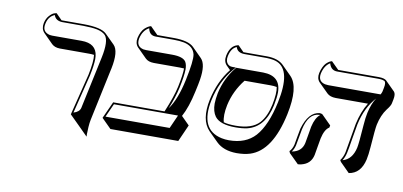

<svg xmlns="http://www.w3.org/2000/svg" viewBox="-67 -789 2362 1125"><g transform="rotate(10 1113.5 -226.5)"><path d="M378.4 12.2 439.9 -233.9Q457 -315.9 451.7 -354.5Q438.5 -356.4 422.4 -356.4H247.6Q217.3 -356.9 199.7 -373.5L143.1 -430.2Q122.6 -452.1 129.4 -486.8Q135.3 -514.6 151.4 -532.2Q167.5 -549.8 180.2 -553.7L193.4 -557.1L229 -521Q232.4 -521 234.9 -521H360.8Q465.8 -520.5 497.1 -489.7L553.7 -433.6Q587.9 -399.4 565.9 -293.5Q565.4 -290 564.5 -287.6L498.5 23.4Q494.6 42 492.9 67.6Q491.2 93.3 491.2 108.9L491.7 125L435.1 68.4ZM391.6 -0.5Q425.8 -10.7 432.1 -35.2L498.5 -346.2Q520.5 -449.2 493.2 -480Q477.1 -497.1 443.4 -504.4Q412.1 -510.7 360.8 -511.2H234.9Q194.8 -512.7 185.1 -544.4Q149.4 -530.3 139.6 -486.8Q139.2 -485.4 139.2 -484.9Q129.4 -439.9 167.5 -426.8Q171.9 -425.3 175.8 -424.3Q183.6 -422.9 190.9 -422.9H365.7Q453.6 -422.9 461.9 -349.6Q462.9 -340.3 462.9 -331.1Q462.4 -293.9 449.2 -231.9Z M896 -533.2Q982.4 -532.7 1014.2 -501.5L1070.8 -444.8Q1103.5 -412.1 1088.4 -318.8Q1084.5 -293.9 1073.7 -245.6Q1053.2 -149.9 1021.5 -91.8L1069.8 -43.5L1025.4 56.6H621.6L564.9 0L610.4 -100.1H916Q955.6 -193.8 969.2 -255.9Q985.4 -333 984.9 -367.7Q973.6 -368.2 959 -368.7H804.7Q772 -369.1 754.9 -385.7L698.2 -442.4Q678.7 -463.4 685.5 -497.1Q689.9 -517.1 698.2 -533Q706.5 -548.8 715.6 -556.9Q724.6 -564.9 732.9 -570.1Q741.2 -575.2 746.6 -576.7L752 -578.1L796.9 -533.2ZM616.7 -89.8 580.6 -9.8H962.4L998 -89.8ZM936.5 -122.1Q981.9 -183.6 1007.3 -304.2Q1032.2 -421.9 1025.4 -458Q1014.6 -505.4 958 -517.6Q931.6 -522.9 896 -522.9H789.1Q752 -522.9 743.7 -561.5Q743.2 -563.5 743.2 -564.5Q706.5 -544.9 695.3 -495.1Q686.5 -446.8 731 -436.5Q739.7 -435.1 748 -435.1H902.3Q967.8 -435.1 984.9 -407.7Q994.6 -390.6 994.6 -362.8Q994.1 -326.2 979 -253.9Q966.3 -194.3 936.5 -122.1Z M1502.4 -358.4H1346.7Q1290 -287.1 1271 -200.2Q1257.8 -136.2 1269 -97.7Q1294.4 -89.8 1340.8 -89.8Q1437 -89.8 1481 -137.2Q1516.1 -176.3 1531.7 -249Q1545.9 -318.4 1538.6 -355Q1522 -358.4 1502.4 -358.4ZM1373 67.4Q1295.4 66.4 1252.9 24.9L1196.3 -31.2Q1139.2 -90.3 1165.5 -214.8Q1189.5 -326.2 1252 -404.8L1228.5 -428.2Q1208 -449.7 1215.3 -485.8Q1228 -545.9 1271 -556.2Q1271 -556.2 1276.4 -557.1L1311 -522Q1314.5 -522 1316.9 -522H1450.7Q1517.1 -521.5 1549.8 -489.3L1606.4 -432.6Q1662.6 -374.5 1627.9 -209.5Q1580.1 16.1 1453.6 56.6Q1418.9 67.4 1373 67.4ZM1316.4 1Q1416.5 1 1472.2 -60.1Q1531.2 -126 1561.5 -268.1Q1603 -463.9 1513.7 -501.5Q1502.9 -505.9 1491.2 -508.3Q1472.7 -511.7 1450.7 -512.2H1316.9Q1275.9 -513.7 1267.6 -544.9Q1235.8 -532.7 1225.6 -485.8Q1225.1 -484.4 1225.1 -483.9Q1218.3 -451.7 1236.8 -434.6Q1243.7 -428.7 1252 -426.8Q1256.8 -425.8 1261.2 -425.8H1283.2L1269 -409.7Q1200.7 -329.1 1175.3 -212.9Q1137.7 -32.7 1272.5 -3.4Q1293.9 1 1316.4 1ZM1446.3 -424.8Q1551.3 -422.9 1551.3 -324.2Q1550.8 -292.5 1541.5 -247.1Q1512.7 -112.3 1411.6 -86.9Q1381.8 -80.1 1340.8 -80.1Q1249.5 -80.1 1218.3 -120.6Q1197.3 -149.4 1197.3 -196.3Q1197.8 -224.6 1204.6 -259.3Q1224.1 -349.6 1282.2 -421.4L1285.2 -424.8Z M1844.2 -102.5Q1842.3 -93.3 1835.4 -52.2Q1828.6 -11.2 1826.7 -1.5Q1814.9 53.2 1759.3 66.4Q1749 68.8 1738.8 69.3L1682.1 13.2L1677.2 2Q1692.9 -13.2 1699.7 -41Q1701.7 -49.8 1708 -88.4Q1714.8 -127.9 1717.3 -138.2Q1747.1 -241.7 1813.5 -248Q1823.7 -247.6 1829.6 -244.1L1886.2 -187.5L1883.3 -174.3Q1856.4 -158.2 1844.2 -102.5ZM2154.3 -239.3Q2148.9 -213.4 2141.1 -103.5Q2137.7 -57.1 2131.3 -28.3Q2111.8 57.6 2041.5 68.4L1985.4 12.2L1979.5 2Q1995.6 -19.5 2002 -48.8Q2006.3 -69.8 2017.1 -136.2Q2027.8 -202.1 2032.2 -223.1Q2048.3 -297.4 2082 -351.6H1890.1Q1856 -352.1 1838.4 -369.1L1781.7 -425.3Q1762.7 -445.8 1769.5 -479Q1773.9 -499.5 1782 -515.6Q1790 -531.7 1798.3 -539.8Q1806.6 -547.9 1814.2 -552.7Q1821.8 -557.6 1826.7 -558.6L1831.5 -560.1L1876 -516.1H2117.7Q2151.4 -515.6 2163.1 -504.4L2219.7 -447.8Q2231.4 -434.6 2224.6 -401.4L2219.7 -377.4Q2216.8 -362.8 2195.3 -335.9Q2167 -297.9 2154.3 -239.3ZM2145.5 -418Q2150.9 -427.2 2153.3 -436L2158.2 -460Q2165 -492.7 2152.8 -500Q2147.5 -502.4 2140.6 -503.9Q2130.4 -505.9 2117.7 -505.9H1871.6Q1837.4 -505.9 1825.2 -539.6Q1824.2 -543.5 1823.2 -546.4Q1790.5 -527.3 1779.3 -477.1Q1771 -430.2 1814.9 -419.9Q1824.2 -418.5 1833.5 -418ZM2124.5 -390.1Q2064.5 -325.2 2042 -220.7Q2037.6 -200.2 2027.3 -135.3Q2016.6 -68.4 2011.7 -46.9Q2005.4 -19.5 1992.7 0.5Q2048.8 -14.6 2064.9 -86.9Q2070.3 -111.3 2078.1 -220.7Q2081.5 -268.6 2087.9 -297.9Q2100.6 -355.5 2124.5 -390.1ZM1777.8 -161.1Q1790.5 -216.8 1818.4 -237.8Q1814.9 -238.3 1813.5 -237.8Q1749 -235.8 1727.1 -135.7Q1725.1 -126.5 1718.3 -87.4Q1711.4 -48.3 1709.5 -39.1Q1704.1 -15.6 1690.9 2Q1748.5 -7.8 1760.3 -60.1Q1762.2 -69.3 1769 -109.4Q1775.9 -150.9 1777.8 -161.1Z"/></g></svg>

Font: Linux Biolinum Shadow O
Style: Italic
Weight: 400
Italic angle: -12°
Designer: Philipp H. Poll
Foundry: Philipp H. Poll
Version: Version 0.6.2